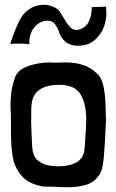

<svg xmlns="http://www.w3.org/2000/svg" viewBox="-20 -776 488 806"><path d="M172 -689Q191 -691 203 -682.5Q215 -674 225 -649Q245 -584 306 -584Q315 -584 331 -586Q362 -591 385 -614.5Q408 -638 418.5 -670Q429 -702 426 -734L425 -747L424 -748L365 -746Q366 -715 354 -688Q342 -661 313 -652Q305 -650 302 -650Q285 -650 272.5 -664Q260 -678 246 -703Q243 -708 234.5 -721.5Q226 -735 218 -740Q193 -756 164 -756Q118 -756 83 -721Q66 -703 49 -662.5Q32 -622 23 -592L59 -593Q88 -593 103 -590V-591Q102 -632 121.5 -658Q141 -684 172 -689ZM26 -271V-219Q26 -157 34.5 -113Q43 -69 72.5 -36Q102 -3 161 7L207 8Q243 10 261 10Q307 10 340.5 0Q374 -10 393 -37Q410 -54 415.5 -113Q421 -172 425 -272Q425 -281 423 -336.5Q421 -392 411.5 -425Q402 -458 384 -470Q339 -514 255 -514L215 -513Q202 -513 195 -514Q143 -514 100.5 -499.5Q58 -485 45 -456Q31 -416 27.5 -389Q24 -362 24 -325Q26 -308 26 -271ZM342 -274Q342 -249 337 -179Q337 -164 333 -138Q325 -106 296 -92Q267 -78 228 -78Q207 -78 187 -81Q157 -87 137.5 -103.5Q118 -120 115 -160L113 -202Q113 -216 111.5 -241Q110 -266 111 -281Q110 -320 113.5 -344.5Q117 -369 130 -385Q160 -420 228 -420Q294 -420 318 -380Q342 -340 342 -274Z"/></svg>

Font: Londrina Solid Light
Style: Regular
Weight: 300
Designer: Marcelo Magalhaes
Foundry: Marcelo Magalhães
Version: Version 1.002